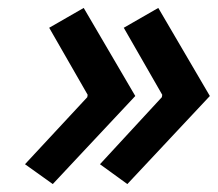

<svg xmlns="http://www.w3.org/2000/svg" viewBox="-20 -492 549 484"><path d="M301 -28 232 -78 388 -247 389 -253 292 -422 379 -472 509 -250ZM113 -28 43 -78 200 -247 201 -253 104 -422 191 -472 321 -250Z"/></svg>

Font: Cuprum SemiBold
Style: Italic
Weight: 600
Italic angle: -10°
Version: Version 3.000